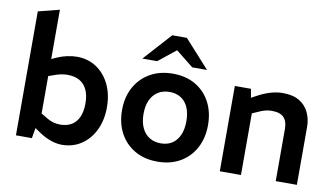

<svg xmlns="http://www.w3.org/2000/svg" viewBox="-77 -944 1960 1126"><g transform="rotate(10 903.0 -381.0)"><path d="M344 8Q312 8 276.5 -4.5Q241 -17 206 -41L165 -69L190 -156L235 -129Q255 -117 275 -112Q295 -107 314 -107Q354 -107 382 -124Q410 -141 424.5 -174Q439 -207 439 -255Q439 -303 423.5 -336Q408 -369 378.5 -385.5Q349 -402 307 -402Q290 -402 271 -398.5Q252 -395 230 -387L196 -375V-114L181 -93L165 0H70V-738L196 -770V-427L159 -460L226 -490Q252 -502 283.5 -509Q315 -516 343 -516Q409 -516 459.5 -482.5Q510 -449 538.5 -390Q567 -331 567 -254Q567 -178 538.5 -118.5Q510 -59 459.5 -25.5Q409 8 344 8Z M913 8Q835 8 777.5 -25.5Q720 -59 688.5 -118Q657 -177 657 -254Q657 -332 689.5 -391Q722 -450 780 -483Q838 -516 915 -516Q993 -516 1050 -482.5Q1107 -449 1138 -390Q1169 -331 1169 -254Q1169 -177 1137 -117.5Q1105 -58 1047.5 -25Q990 8 913 8ZM914 -101Q953 -101 981 -119Q1009 -137 1024.5 -171.5Q1040 -206 1040 -254Q1040 -303 1025 -337Q1010 -371 981.5 -389Q953 -407 914 -407Q875 -407 846 -389Q817 -371 801 -337Q785 -303 785 -254Q785 -206 801 -171.5Q817 -137 846 -119Q875 -101 914 -101ZM1019 -572 895 -671 871 -737H958L1107 -572ZM722 -572 871 -737H958L934 -671L810 -572Z M1284 0V-508H1380L1389 -456L1422 -474Q1459 -494 1496 -505Q1533 -516 1569 -516Q1630 -516 1668 -493Q1706 -470 1724.5 -431Q1743 -392 1743 -343V0H1617V-312Q1617 -356 1595 -379Q1573 -402 1523 -402Q1502 -402 1482.5 -396.5Q1463 -391 1442 -381L1410 -367V0Z"/></g></svg>

Font: REM Medium
Style: Regular
Weight: 500
Designer: Octavio Pardo
Foundry: Ashler Design
Version: Version 1.005;gftools[0.9.28]